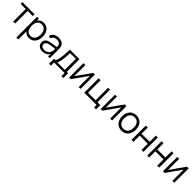

<svg xmlns="http://www.w3.org/2000/svg" viewBox="621 -2712 5109 5109"><g transform="rotate(45 3175.0 -157.5)"><path d="M216.7 0V-472H25V-540H481.7V-472H290V0Z M818.8 15Q746.5 15 694.4 -22.2Q642.3 -59.5 615.4 -124.2Q588.5 -188.8 588.5 -270.7Q588.5 -353.3 615.4 -417.7Q642.3 -482 695.1 -518.5Q747.8 -555 821.8 -555Q894.2 -555 947.8 -518Q1001.3 -481 1029.9 -416.3Q1058.5 -351.7 1058.5 -270.7Q1058.5 -189.2 1029.9 -124.2Q1001.3 -59.2 947.1 -22.1Q892.8 15 818.8 15ZM576.2 240V-540H642.2V-133.3H649.8V240ZM811.5 -53.3Q866.3 -53.3 904.3 -81.5Q942.3 -109.7 961.4 -158.8Q980.5 -208 980.5 -270.7Q980.5 -333.2 961.7 -382Q942.8 -430.8 904.5 -458.8Q866.2 -486.7 809.8 -486.7Q755 -486.7 717.3 -459.4Q679.7 -432.2 660.9 -383.7Q642.2 -335.2 642.2 -270.7Q642.2 -206.7 661 -157.7Q679.8 -108.7 717.8 -81Q755.8 -53.3 811.5 -53.3Z M1323.2 15Q1264.2 15 1222.4 -6.6Q1180.7 -28.2 1159.6 -64.5Q1138.5 -100.8 1138.5 -145Q1138.5 -208.7 1175 -247Q1211.5 -285.3 1275.8 -302Q1318.2 -312.7 1367.2 -319.9Q1416.2 -327.2 1500.5 -338.2Q1513.8 -339.8 1525.9 -341.2Q1538 -342.7 1548.2 -344.3L1521.8 -328.7Q1522.8 -382.8 1509 -417.3Q1495.2 -451.8 1463.2 -468.8Q1431.2 -485.7 1377.8 -485.7Q1321 -485.7 1283.2 -460.2Q1245.3 -434.7 1230.5 -381.7L1158.8 -402.7Q1177.8 -475.7 1234.2 -515.3Q1290.5 -555 1379.2 -555Q1453.7 -555 1505.2 -527.1Q1556.8 -499.2 1578.2 -447Q1587.3 -425 1590.8 -397.1Q1594.2 -369.2 1594.2 -335.3V0H1528.5V-135.7L1547.5 -127.3Q1528.8 -81.3 1496.8 -49.3Q1464.8 -17.3 1420.9 -1.2Q1377 15 1323.2 15ZM1331.5 -48.7Q1381.7 -48.7 1420.3 -66.8Q1459 -84.8 1482.8 -117Q1506.5 -149.2 1513.8 -190.7Q1518.7 -210.3 1519.9 -232.8Q1521.2 -255.2 1521.2 -285.5V-294.7L1549.2 -280L1515.5 -275.7Q1442.8 -267.3 1393.5 -260.3Q1344.2 -253.3 1305.5 -243Q1264.7 -231.3 1238.4 -208.2Q1212.2 -185.2 1212.2 -145Q1212.2 -119.8 1224.4 -97.9Q1236.7 -76 1263.5 -62.3Q1290.3 -48.7 1331.5 -48.7Z M1684 -63Q1714.3 -63 1732.8 -75.8Q1751.2 -88.5 1762.5 -115.2Q1773.8 -141.8 1782.7 -188Q1794.3 -248.3 1800.9 -325.3Q1807.5 -402.3 1813.7 -540H2170.7V-63H2222.3V120H2151.7V0H1754.7V120H1684ZM1808.7 -63H2097.3V-477H1881.7Q1876.3 -376.3 1869.4 -297.1Q1862.5 -217.8 1851 -166.3Q1841.7 -124.3 1833.1 -101.3Q1824.5 -78.3 1808.7 -63Z M2751.5 -540V0H2680.2V-420.7L2384.2 0H2322.2V-540H2393.5V-123L2689.8 -540Z M3355.5 93.3V0H2891.2V-540H2964.5V-70.3H3247.2V-540H3320.5V-68H3428.8V93.3Z M3938 -540V0H3866.7V-420.7L3570.7 0H3508.7V-540H3580V-123L3876.3 -540Z M4303.7 15Q4224.5 15 4166.8 -21.1Q4109.2 -57.2 4078.6 -121.9Q4048 -186.7 4048 -270.7Q4048 -355.2 4079.1 -419.6Q4110.2 -484 4168.1 -519.5Q4226 -555 4303.7 -555Q4383.2 -555 4440.9 -519.1Q4498.7 -483.2 4529.2 -418.8Q4559.7 -354.5 4559.7 -270.7Q4559.7 -185.7 4528.9 -121.1Q4498.2 -56.5 4440.2 -20.8Q4382.3 15 4303.7 15ZM4303.7 -55.3Q4362.2 -55.3 4402.1 -82.1Q4442 -108.8 4461.8 -157.4Q4481.7 -206 4481.7 -270.7Q4481.7 -370.5 4436.2 -427.6Q4390.7 -484.7 4303.7 -484.7Q4244.5 -484.7 4204.8 -457.8Q4165 -431 4145.5 -383Q4126 -335 4126 -270.7Q4126 -205 4146.2 -156.5Q4166.5 -108 4206.2 -81.7Q4246 -55.3 4303.7 -55.3Z M4669.2 0V-540H4742.5V-305.3H5047.2V-540H5120.5V0H5047.2V-235H4742.5V0Z M5260.2 0V-540H5333.5V-305.3H5638.2V-540H5711.5V0H5638.2V-235H5333.5V0Z M6280.5 -540V0H6209.2V-420.7L5913.2 0H5851.2V-540H5922.5V-123L6218.8 -540Z"/></g></svg>

Font: Hauora
Style: Regular
Weight: 400
Designer: Wayne Shih
Foundry: WCYS
Version: Version 1.001